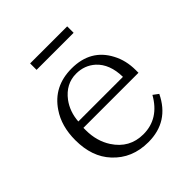

<svg xmlns="http://www.w3.org/2000/svg" viewBox="-185 -794 927 927"><g transform="rotate(-45 279.0 -330.5)"><path d="M127 -265.1V-249Q127 -174.8 163.1 -119.1Q215.8 -38.1 310.1 -38.1Q416.5 -38.1 475.1 -142.1L502 -122.1Q440.4 5.9 300.3 5.9Q189 5.9 120.1 -69.3Q57.1 -136.7 57.1 -250.5Q57.1 -346.2 102.1 -412.1Q166.5 -508.3 289.1 -508.3Q419.4 -508.3 475.1 -401.4Q502.9 -349.6 502.9 -283.2V-265.1ZM436 -304.2Q434.6 -393.1 384.3 -439Q343.8 -475.1 287.1 -475.1Q216.8 -475.1 169.9 -413.1Q135.7 -366.7 131.3 -304.2ZM165 -667H418V-623H165Z"/></g></svg>

Font: I.Ming
Style: Regular
Weight: 400
Designer: Ichiten Fonts Project
Version: Version 6.11; Dec 27, 2019